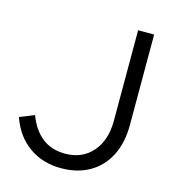

<svg xmlns="http://www.w3.org/2000/svg" viewBox="-106 -790 813 891"><g transform="rotate(15 300.0 -344.5)"><path d="M267 11Q178 11 112.5 -36Q47 -83 18 -168L88 -196Q113 -129 158 -94Q203 -59 268 -59Q350 -59 399 -115Q448 -171 448 -265V-700H525V-264Q525 -180 493.5 -118Q462 -56 404 -22.5Q346 11 267 11Z"/></g></svg>

Font: Red Hat Text VF
Style: Regular
Weight: 300
Designer: Pentagram, MCKL
Foundry: Pentagram, MCKL
Version: Version 1.023